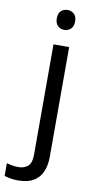

<svg xmlns="http://www.w3.org/2000/svg" viewBox="-161 -780 524 1063"><g transform="rotate(10 101.5 -248.5)"><path d="M22 240Q-3 240 -22 236.5Q-41 233 -55 228V157Q-40 161 -24 164Q-8 167 11 167Q43 167 64 149.5Q85 132 85 83V-536H173V80Q173 130 157 166Q141 202 108 221Q75 240 22 240ZM78 -681Q78 -710 93 -723.5Q108 -737 130 -737Q150 -737 165.5 -723.5Q181 -710 181 -681Q181 -653 165.5 -639Q150 -625 130 -625Q108 -625 93 -639Q78 -653 78 -681Z"/></g></svg>

Font: Noto Sans Telugu
Style: Regular
Weight: 400
Designer: Jelle Bosma - Monotype Design Team
Foundry: Monotype Imaging Inc.
Version: Version 2.003